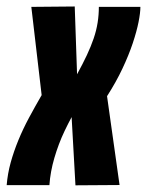

<svg xmlns="http://www.w3.org/2000/svg" viewBox="-45 -565 448 586"><path d="M256.7 -544H383.5Q383.5 -526.4 377.9 -497.9Q372.2 -469.3 360.1 -432.9Q347.9 -396.5 328.6 -355.5Q309.3 -314.4 281.7 -271.5L319.9 -0.3L185.3 0.6L173.6 -207.6Q162.3 -186.6 152.4 -165.8Q142.5 -145.1 134.7 -124.3Q126.9 -103.5 120.9 -82.8Q114.8 -62.1 111 -41.3Q107.2 -20.6 105.8 0H-24.6Q-21.8 -34.7 -12.4 -68.9Q-2.9 -103.1 11.1 -137.2Q25.1 -171.2 43.4 -205.4Q61.8 -239.6 82.1 -274.7L50.6 -544L183.1 -545.2L190.2 -338.3Q207.8 -370.4 220.3 -397.1Q232.7 -423.7 240.9 -447.7Q249.1 -471.7 252.9 -495.5Q256.7 -519.3 256.7 -544Z"/></svg>

Font: Georama
Style: Italic
Weight: 400
Width: 2
Italic angle: -9°
Designer: Jean-Baptiste Levee
Foundry: Production Type
Version: Version 1.000